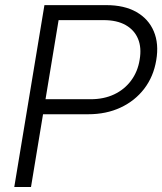

<svg xmlns="http://www.w3.org/2000/svg" viewBox="-20 -748 649 768"><path d="M37.1 0 157.7 -727.5H405.3Q477.1 -727.5 525.6 -700Q574.2 -672.4 595.2 -622.6Q616.2 -572.8 605 -507.3Q594.2 -441.9 557.1 -393.3Q520 -344.7 462.6 -317.9Q405.3 -291 332.5 -291H122.6L132.8 -351.1H342.3Q395.5 -351.1 436.8 -370.6Q478 -390.1 504.6 -426Q531.2 -461.9 538.6 -509.3Q546.9 -557.1 532.2 -592.5Q517.6 -627.9 482.7 -647.7Q447.8 -667.5 394.5 -667.5H214.4L104 0Z"/></svg>

Font: Inter 28pt Light
Style: Italic
Weight: 300
Italic angle: -9.3988°
Designer: Rasmus Andersson
Foundry: rsms
Version: Version 4.001;git-66647c0bb